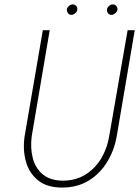

<svg xmlns="http://www.w3.org/2000/svg" viewBox="-20 -836 627 865"><path d="M173 -700 91 -223Q82 -162 96.5 -109Q111 -56 151.5 -23.5Q192 9 260 9Q328 9 379 -22Q430 -53 462.5 -106Q495 -159 506 -223L587 -700H555L472 -223Q463 -167 435.5 -121.5Q408 -76 364 -49Q320 -22 262 -22Q205 -23 172 -51Q139 -79 127.5 -124.5Q116 -170 123 -223L204 -700ZM462 -793Q461 -784 466.5 -776.5Q472 -769 482 -769Q491 -769 499.5 -776.5Q508 -784 509 -792Q510 -802 504 -809Q498 -816 489 -816Q480 -817 471.5 -809.5Q463 -802 462 -793ZM281 -793Q281 -784 286.5 -776.5Q292 -769 301 -769Q310 -769 319 -776.5Q328 -784 328 -792Q330 -802 323.5 -809Q317 -816 309 -816Q300 -817 291 -809.5Q282 -802 281 -793Z"/></svg>

Font: Jost ExtraLight
Style: Italic
Weight: 250
Italic angle: -5°
Version: Version 3.710